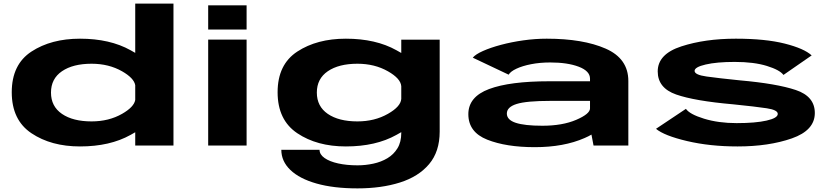

<svg xmlns="http://www.w3.org/2000/svg" viewBox="-20 -805 4596 1062"><path d="M728 0V-73.5Q716 -66.5 702.5 -59Q588 5 422.5 5Q263 5 154 -68Q45 -141 45 -294.8Q45 -448.5 154 -519.8Q263 -591 422.5 -591Q588 -591 702.5 -527Q716 -519.5 728 -512.5V-785H939.5V0ZM728 -252V-334Q721 -373 655.5 -410.5Q582 -452.5 486.5 -452.5Q383.5 -452.5 322.8 -411Q262 -369.5 262 -293Q262 -216.5 322.8 -175Q383.5 -133.5 486.5 -133.5Q582 -133.5 655.5 -175.5Q721 -213 728 -252Z M1131.5 0V-586H1344V0ZM1131.5 -775.5H1344V-641.5H1131.5Z M1957.5 237Q1825.5 237 1731 210.2Q1636.5 183.5 1586.2 135.2Q1536 87 1536 23.5H1747.5Q1747.5 49.5 1775.2 69Q1803 88.5 1850.5 99Q1898 109.5 1957.5 109.5Q2001.5 109.5 2044.8 100.2Q2088 91 2122.8 70.2Q2157.5 49.5 2178.5 15.2Q2199.5 -19 2199.5 -69.5V-74Q2187 -66.5 2173 -59Q2058.5 5 1893 5Q1733.5 5 1624.5 -68Q1515.5 -141 1515.5 -294.8Q1515.5 -448.5 1624.5 -519.8Q1733.5 -591 1893 -591Q2058.5 -591 2173 -527Q2187 -519.5 2199.5 -512V-585.5H2412V-77Q2412 33.5 2353.5 102.8Q2295 172 2192.2 204.5Q2089.5 237 1957.5 237ZM2199.5 -328Q2196.5 -370.5 2126 -410.5Q2052.5 -452.5 1957 -452.5Q1854 -452.5 1793.2 -411Q1732.5 -369.5 1732.5 -293Q1732.5 -216.5 1793.2 -175Q1854 -133.5 1957 -133.5Q2052.5 -133.5 2126 -175.5Q2196.5 -215.5 2199.5 -258Z M3263 0 3251.5 -60.5Q3234.5 -50.5 3213.5 -41.5Q3098.5 9 2938 9Q2779.5 9 2675 -32.5Q2570.5 -74 2570.5 -173.5Q2570.5 -269.5 2685.2 -312.5Q2800 -355.5 3019 -355.5H3243.5V-370Q3243.5 -412 3181.5 -435.8Q3119.5 -459.5 3023.5 -459.5Q2966.5 -459.5 2918 -450Q2869.5 -440.5 2836.5 -425Q2803.5 -409.5 2793.5 -392L2595 -486Q2610 -504.5 2651.5 -523Q2693 -541.5 2751 -557Q2809 -572.5 2874.8 -581.8Q2940.5 -591 3004 -591Q3205 -591 3330.2 -536Q3455.5 -481 3455.5 -357V0ZM3243.5 -205.5V-247H3024.5Q2892.5 -247 2838 -230Q2783.5 -213 2783.5 -177Q2783.5 -142 2832.5 -125.8Q2881.5 -109.5 2980 -109.5Q3091 -109.5 3167.2 -142.2Q3243.5 -175 3243.5 -205.5Z M4059.5 5Q3906.5 5 3780.2 -24.8Q3654 -54.5 3608.5 -92.5L3774 -203Q3794.5 -173 3874.2 -148.5Q3954 -124 4054.5 -124Q4158.5 -124 4220.2 -138Q4282 -152 4282 -175Q4282 -197 4220.5 -206.2Q4159 -215.5 4035 -228Q3822.5 -246.5 3720.2 -282.2Q3618 -318 3618 -410Q3618 -506 3748.8 -548.5Q3879.5 -591 4050 -591Q4213.5 -591 4321 -563.8Q4428.5 -536.5 4469.5 -498.5L4313.5 -390.5Q4293.5 -418 4222 -440.2Q4150.5 -462.5 4044 -462.5Q3944.5 -462.5 3883.2 -448.2Q3822 -434 3822 -413Q3822 -391 3888.2 -381.8Q3954.5 -372.5 4073 -360.5Q4276 -342.5 4381.5 -307.2Q4487 -272 4487 -180Q4487 -84 4359.8 -39.5Q4232.5 5 4059.5 5Z"/></svg>

Font: Anybody UltraExpanded Regular
Style: Bold
Weight: 700
Width: 9
Designer: Tyler Finck
Foundry: Etcetera Type Company
Version: Version 1.010; ttfautohint (v1.8.3) -l 8 -r 50 -G 200 -x 14 